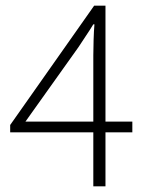

<svg xmlns="http://www.w3.org/2000/svg" viewBox="-20 -659 519 679"><path d="M310 0V-191H16V-217L313 -639H353V-229H448V-191H353V0ZM70 -229H310V-463Q310 -485 311 -518Q312 -551 314 -573H310Q298 -553 285 -534Q272 -515 258 -493Z"/></svg>

Font: Giro Light
Style: Regular
Weight: 300
Designer: Paul D. Hunt
Foundry: Adobe Systems Incorporated
Version: Version 1.000;PS 1.0;hotconv 1.0.88;makeotf.lib2.5.647800